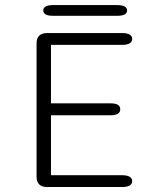

<svg xmlns="http://www.w3.org/2000/svg" viewBox="-20 -752 659 772"><path d="M154 -710C154 -696 166.5 -688.5 192.5 -688.5H452C478 -688.5 491 -696 491 -710C491 -723.5 478 -731.5 452 -731.5H192.5C166.5 -731.5 154 -723.5 154 -710ZM511.5 -595.5C511.5 -611 497.5 -619 471 -619H168.5C141.5 -619 127 -604.5 127 -578V-41.5C127 -14.5 141.5 0 168.5 0H471C497.5 0 511.5 -8.5 511.5 -23.5C511.5 -39 497.5 -47.5 471 -47.5H185V-288.5H424.5C451.5 -288.5 463.5 -297.5 463.5 -312.5C463.5 -328 451.5 -336.5 424.5 -336.5H185V-571.5H471C497.5 -571.5 511.5 -580.5 511.5 -595.5Z"/></svg>

Font: RTM Light Light
Style: Regular
Weight: 300
Designer: after Tyler Finck
Foundry: An Endless Supply
Version: Version 1.000;Glyphs 3.2.1 (3258)